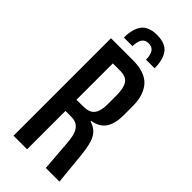

<svg xmlns="http://www.w3.org/2000/svg" viewBox="-256 -845 890 890"><g transform="rotate(45 188.5 -400.5)"><path d="M260.5 0 248.5 -155.5Q246.5 -183 239.8 -204.8Q233 -226.5 217.8 -239Q202.5 -251.5 175 -251.5H114V-324L183 -324.5Q223.5 -325 239 -346.8Q254.5 -368.5 254.5 -409V-471Q254.5 -516.5 239.8 -539.5Q225 -562.5 185.5 -562.5H110.5V-639H192Q272 -639 307.5 -599.5Q343 -560 343 -487V-426.5Q343 -375.5 323.2 -343.5Q303.5 -311.5 255 -303V-294L229 -304.5Q269.5 -299 290.5 -281.2Q311.5 -263.5 320.8 -233Q330 -202.5 334.5 -157.5L350 0ZM49 0V-639H137.5V-303L138 -266V0ZM189.5 -801Q244.5 -801 267.5 -770.5Q290.5 -740 290.5 -683.5H234Q234 -713 223.5 -729.5Q213 -746 189.5 -746Q166.5 -746 156 -729.5Q145.5 -713 145.5 -683.5H89Q89 -740 112 -770.5Q135 -801 189.5 -801Z"/></g></svg>

Font: Anek Latin Condensed Medium
Style: Regular
Weight: 500
Width: 3
Designer: Yesha Goshar
Foundry: Ek Type
Version: Version 1.003